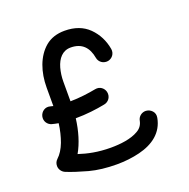

<svg xmlns="http://www.w3.org/2000/svg" viewBox="-131 -830 977 993"><g transform="rotate(-20 357.5 -333.0)"><path d="M68.4 -327.6C62 -300.8 78.6 -277.8 101.6 -272C112.8 -269 124 -266.6 135.7 -264.6C131.3 -229 123 -195.8 111.8 -165C100.1 -134.3 85 -110.4 66.4 -93.3C56.6 -84 51.8 -72.8 51.8 -59.1C51.8 -41 63.5 -23.9 81.1 -16.6C113.8 -3.4 151.9 8.8 196.3 21C240.2 32.7 290.5 38.6 346.7 38.6C391.1 38.6 433.1 33.7 472.7 23.9C551.8 4.4 610.4 -39.6 624.5 -116.2C627.4 -131.3 624 -144 614.7 -154.3C605 -164.6 593.3 -169.9 580.1 -170.4C558.1 -170.9 538.1 -155.3 534.2 -133.3C529.8 -111.3 518.1 -94.7 498 -83.5C458.5 -60.1 399.9 -53.2 346.7 -53.2C275.9 -53.2 220.2 -65.4 172.9 -81.1C200.7 -129.4 219.2 -191.9 227.5 -258.3C286.1 -258.3 343.3 -265.6 390.1 -274.9C415 -279.3 432.6 -303.7 426.3 -331.1C420.9 -353 399.9 -370.6 373 -365.2C332 -357.4 282.2 -350.6 231.9 -350.1V-458.5C231.9 -484.4 235.4 -508.8 241.7 -532.2C254.9 -578.6 282.2 -611.3 327.1 -611.3C390.1 -611.3 421.9 -574.7 432.1 -516.6C436 -492.7 459 -475.1 485.8 -479.5C508.8 -483.9 526.9 -505.4 522.5 -532.2C514.2 -580.6 493.2 -621.6 460.4 -654.3C427.2 -687 382.8 -703.6 327.1 -703.6C284.7 -703.6 249.5 -691.9 221.7 -668.9C166.5 -622.6 140.1 -543.9 140.1 -458.5V-357.4C134.8 -358.9 129.4 -359.9 124 -361.3C97.2 -368.7 74.2 -350.6 68.4 -327.6Z"/></g></svg>

Font: Mikhak Medium
Style: Regular
Weight: 500
Designer: Amin Abedi
Version: Version 3.2